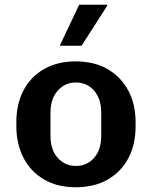

<svg xmlns="http://www.w3.org/2000/svg" viewBox="-20 -780 640 810"><path d="M300 10Q222 10 165.5 -23Q109 -56 79 -114.5Q49 -173 49 -247V-265Q49 -341 79 -398.5Q109 -456 165.5 -488.5Q222 -521 299 -521Q378 -521 434.5 -488Q491 -455 521.5 -397.5Q552 -340 552 -265V-247Q552 -170 521.5 -112.5Q491 -55 434.5 -22.5Q378 10 300 10ZM300 -80Q347 -80 377 -114Q407 -148 407 -207V-305Q407 -363 377 -397.5Q347 -432 300 -432Q254 -432 223.5 -397.5Q193 -363 193 -305V-207Q193 -148 223.5 -114Q254 -80 300 -80ZM232 -587 314 -760H432L433 -757L324 -587Z"/></svg>

Font: Chivo Mono SemiBold
Style: Regular
Weight: 600
Monospace: yes
Designer: Hector Gatti
Foundry: Omnibus-Type
Version: Version 1.008